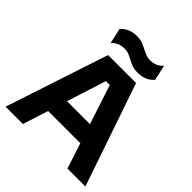

<svg xmlns="http://www.w3.org/2000/svg" viewBox="-252 -1122 1286 1286"><g transform="rotate(45 391.0 -478.5)"><path d="M254 -730H519L769 0H599L540 -181H235L177 0H13ZM495 -317 404 -596H367L278 -317ZM378 -815Q354 -828 338.5 -833.5Q323 -839 302 -839Q244 -839 209 -799L185 -907Q226 -957 302 -957Q332 -957 352.5 -949.5Q373 -942 400 -928Q424 -916 440 -910Q456 -904 477 -904Q536 -904 570 -945L594 -836Q553 -786 476 -786Q446 -786 425.5 -793.5Q405 -801 378 -815Z"/></g></svg>

Font: Sora-SIA
Style: Bold
Weight: 700
Designer: Jonathan Barnbrook, Julián Moncada
Foundry: Barnbrook Fonts
Version: Version 2.000